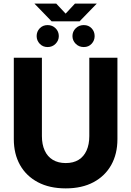

<svg xmlns="http://www.w3.org/2000/svg" viewBox="-20 -1024 725 1061"><path d="M343.3 17Q253.3 17 189.1 -17.2Q124.8 -51.4 90.5 -112.5Q56.3 -173.5 56.3 -255V-705H211.6V-271.8Q211.6 -226.1 226.9 -192.4Q242.2 -158.6 271.8 -140.8Q301.5 -122.9 343.3 -122.9Q385.5 -122.9 414.4 -140.8Q443.2 -158.6 458.4 -192.4Q473.5 -226.1 473.5 -271.8V-705H628.9V-255Q628.9 -173.5 594.8 -112.5Q560.6 -51.4 496.8 -17.2Q432.9 17 343.3 17ZM265.3 -906 170.3 -1004H290.9L371.5 -918H314.2L394.1 -1004H514.7L419.7 -906ZM243 -764Q216.8 -764 199.6 -782.1Q182.5 -800.2 182.5 -824.5Q182.5 -849.9 199.6 -867.6Q216.8 -885.4 243 -885.4Q269.5 -885.4 287.2 -867.6Q305 -849.9 305 -824.5Q305 -800.2 287.2 -782.1Q269.5 -764 243 -764ZM443.1 -764Q416.2 -764 398.3 -782.1Q380.4 -800.2 380.4 -824.5Q380.4 -849.9 398.3 -867.6Q416.2 -885.4 443.1 -885.4Q469.6 -885.4 486.3 -867.6Q503 -849.9 503 -824.5Q503 -800.2 486.3 -782.1Q469.6 -764 443.1 -764Z"/></svg>

Font: TikTok Sans Light
Style: Regular
Weight: 300
Version: Version 4.000